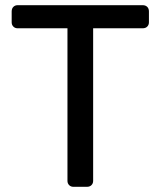

<svg xmlns="http://www.w3.org/2000/svg" viewBox="-20 -720 619 740"><path d="M263 0Q253 0 246.5 -6.5Q240 -13 240 -23V-611H48Q38 -611 31.5 -617.5Q25 -624 25 -634V-676Q25 -687 31.5 -693.5Q38 -700 48 -700H530Q541 -700 547.5 -693.5Q554 -687 554 -676V-634Q554 -624 547.5 -617.5Q541 -611 530 -611H339V-23Q339 -13 332.5 -6.5Q326 0 315 0Z"/></svg>

Font: DVN-Rubik
Style: Regular
Weight: 400
Designer: Hubert and Fischer
Foundry: Hubert & Fischer
Version: Version 2.102